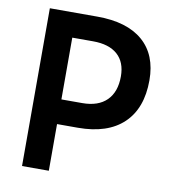

<svg xmlns="http://www.w3.org/2000/svg" viewBox="-79 -762 744 831"><g transform="rotate(10 293.0 -346.5)"><path d="M73.2 0V-693.4H282.2Q412.6 -693.4 482.2 -633.3Q551.8 -573.2 551.8 -460.9Q551.8 -337.4 482.2 -271.2Q412.6 -205.1 282.2 -205.1H190.9V0ZM190.9 -313.5H282.2Q352.5 -313.5 389.9 -350.6Q427.2 -387.7 427.2 -456.1Q427.2 -518.6 389.9 -551.8Q352.5 -585 282.2 -585H190.9Z"/></g></svg>

Font: Cascadia Mono PL SemiBold
Style: Regular
Weight: 600
Monospace: yes
Designer: Aaron Bell
Foundry: Saja Typeworks
Version: Version 2404.023; ttfautohint (v1.8.4)